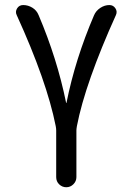

<svg xmlns="http://www.w3.org/2000/svg" viewBox="-20 -540 540 779"><path d="M206.1 -28.3Q169.9 -210.9 47.9 -478.5Q41 -492.2 49.3 -505.9Q57.6 -519.5 74.2 -519.5Q93.8 -519.5 111.3 -508.8Q128.9 -498 136.7 -478.5Q211.9 -301.8 248 -124Q248 -122.1 249 -122.1Q250 -122.1 250 -124Q285.2 -299.8 361.3 -477.5Q369.1 -496.1 386.7 -507.8Q404.3 -519.5 423.8 -519.5Q439.5 -519.5 448.2 -506.3Q457 -493.2 450.2 -478.5Q389.6 -344.7 349.1 -230Q308.6 -115.2 292 -28.3Q290 -16.6 290 -10.7V178.7Q290 195.3 277.8 207.5Q265.6 219.7 249 219.7Q232.4 219.7 220.2 208Q208 196.3 208 178.7V-10.7Q208 -18.6 206.1 -28.3Z"/></svg>

Font: Rounded Mgen+ 1mn regular
Style: Regular
Weight: 400
Designer: [Source Han Sans]
Ryoko NISHIZUKA  (kana & ideographs); Paul D. Hunt (Latin, Greek & Cyrillic); Wenlong ZHANG  (bopomofo
Version: Version 1.059.20150602